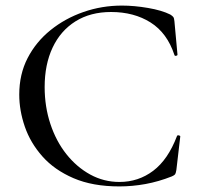

<svg xmlns="http://www.w3.org/2000/svg" viewBox="-20 -656 709 688"><path d="M417 -636Q461 -636 510.5 -627.5Q560 -619 590 -604Q598 -599 601 -595Q604 -591 605 -580L616 -460Q616 -457 611 -456Q606 -455 605 -459Q579 -538 519.5 -575.5Q460 -613 378 -613Q304 -613 250.5 -579.5Q197 -546 168.5 -485.5Q140 -425 140 -344Q140 -274 160.5 -212Q181 -150 218 -103.5Q255 -57 303.5 -30.5Q352 -4 408 -4Q476 -4 529 -44Q582 -84 614 -168Q615 -172 620.5 -171Q626 -170 626 -167L612 -47Q610 -35 607.5 -31.5Q605 -28 596 -24Q548 -5 501 3.5Q454 12 408 12Q312 12 243.5 -17.5Q175 -47 132 -95.5Q89 -144 69 -202Q49 -260 49 -317Q49 -390 79 -448Q109 -506 161 -548Q213 -590 279 -613Q345 -636 417 -636Z"/></svg>

Font: Cormorant Light Medium
Style: Regular
Weight: 500
Version: Version 4.000